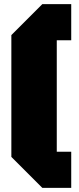

<svg xmlns="http://www.w3.org/2000/svg" viewBox="-20 -770 385 930"><path d="M35 -10V-600L185 -750H325V-575H255V-35H325V140H185Z"/></svg>

Font: Tektur SemiCondensed Black
Style: Regular
Weight: 900
Width: 4
Designer: Adam Jagosz
Foundry: Adam Jagosz
Version: Version 1.005;gftools[0.9.30]